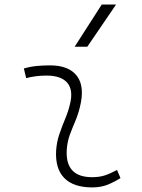

<svg xmlns="http://www.w3.org/2000/svg" viewBox="-20 -815 626 845"><path d="M495.1 -66.9 510.3 -31.2Q483.4 -14.2 453.9 -2.2Q424.3 9.8 385.7 9.8Q303.2 9.8 262.7 -31.7Q222.2 -73.2 227.1 -153.3Q229.5 -189.9 241.2 -224.4Q252.9 -258.8 266.6 -291.5Q280.3 -324.2 287.6 -355Q303.7 -417.5 276.6 -450Q249.5 -482.4 184.6 -482.4Q138.2 -482.4 95.2 -471.2L85 -513.7Q113.8 -522 142.6 -524.7Q171.4 -527.3 200.2 -527.3Q283.2 -527.3 318.6 -480.7Q354 -434.1 332 -345.2Q323.7 -310.5 310.8 -280.5Q297.9 -250.5 287.1 -221.2Q276.4 -191.9 273.9 -157.7Q265.6 -35.2 385.3 -35.2Q416 -35.2 439.5 -42.5Q462.9 -49.8 495.1 -66.9ZM308.6 -609.4 427.7 -794.9H490.7L364.3 -609.4Z"/></svg>

Font: Cascadia Code NF ExtraLight
Style: Italic
Weight: 200
Italic angle: -10°
Monospace: yes
Designer: Aaron Bell
Foundry: Saja Typeworks
Version: Version 2404.023; ttfautohint (v1.8.4)